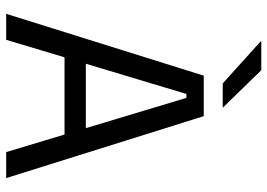

<svg xmlns="http://www.w3.org/2000/svg" viewBox="-142 -723 865 621"><g transform="rotate(90 290.5 -412.5)"><path d="M108.7 0H24.7L224.7 -639H355.7L556 0H471.9L296.6 -583H283.9ZM435.5 -188.7H144.3V-257.6H435.5ZM327.6 -701.3 207 -825.1H113.1V-823.7L249.8 -700.4H327.6Z"/></g></svg>

Font: Anek Malayalam Medium
Style: Regular
Weight: 500
Designer: Maithili Shingre (Malayalam) & Yesha Goshar (Latin)
Foundry: Ek Type
Version: Version 1.003